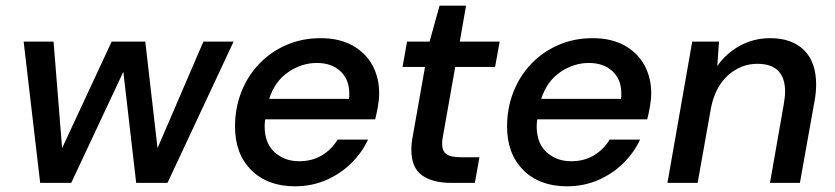

<svg xmlns="http://www.w3.org/2000/svg" viewBox="-20 -642 2930 674"><path d="M121 0 63 -496H168L198 -122L372 -496H490L533 -122L694 -496H800L568 0H458L413 -390L230 0Z M1015 12Q919 12 862 -45Q805 -102 805 -198Q805 -262 827 -318.5Q849 -375 889.5 -417.5Q930 -460 985 -484Q1040 -508 1106 -508Q1171 -508 1217 -482.5Q1263 -457 1287 -413.5Q1311 -370 1311 -315Q1311 -293 1306.5 -267.5Q1302 -242 1297 -223H911Q909 -210 909 -199Q909 -139 944 -107.5Q979 -76 1030 -76Q1076 -76 1110.5 -97Q1145 -118 1165 -152H1272Q1250 -105 1212 -68Q1174 -31 1124 -9.5Q1074 12 1015 12ZM1092 -421Q1039 -421 992 -389Q945 -357 925 -295H1205Q1206 -300 1206 -304Q1206 -304 1206 -305Q1206 -305 1206 -306Q1206 -306 1206 -307Q1206 -307 1206 -308Q1206 -308 1206 -308V-311Q1206 -311 1206 -311V-312Q1206 -314 1206 -315Q1206 -363 1175 -392Q1144 -421 1092 -421Z M1564 0Q1499 0 1461.5 -26.5Q1424 -53 1424 -117Q1424 -139 1429 -164L1472 -407H1393L1409 -496H1488L1523 -622H1616L1594 -496H1734L1718 -407H1578L1535 -164Q1532 -150 1532 -139Q1532 -112 1547 -101Q1562 -90 1597 -90H1663L1647 0Z M1970 12Q1874 12 1817 -45Q1760 -102 1760 -198Q1760 -262 1782 -318.5Q1804 -375 1844.5 -417.5Q1885 -460 1940 -484Q1995 -508 2061 -508Q2126 -508 2172 -482.5Q2218 -457 2242 -413.5Q2266 -370 2266 -315Q2266 -293 2261.5 -267.5Q2257 -242 2252 -223H1866Q1864 -210 1864 -199Q1864 -139 1899 -107.5Q1934 -76 1985 -76Q2031 -76 2065.5 -97Q2100 -118 2120 -152H2227Q2205 -105 2167 -68Q2129 -31 2079 -9.5Q2029 12 1970 12ZM2047 -421Q1994 -421 1947 -389Q1900 -357 1880 -295H2160Q2161 -300 2161 -304Q2161 -304 2161 -305Q2161 -305 2161 -306Q2161 -306 2161 -307Q2161 -307 2161 -308Q2161 -308 2161 -308V-311Q2161 -311 2161 -311V-312Q2161 -314 2161 -315Q2161 -363 2130 -392Q2099 -421 2047 -421Z M2323 0 2410 -496H2504L2498 -410Q2529 -455 2577.5 -481.5Q2626 -508 2684 -508Q2760 -508 2802.5 -466Q2845 -424 2845 -345Q2845 -316 2839 -285L2788 0H2683L2731 -274Q2733 -287 2734.5 -298Q2736 -309 2736 -320Q2736 -418 2639 -418Q2581 -418 2536 -378Q2491 -338 2476 -264L2429 0Z"/></svg>

Font: Ultramarine Medium
Style: Italic
Weight: 500
Italic angle: -10°
Designer: Colophon Foundry, Jonny Pinhorn
Foundry: Colophon Foundry
Version: Version 1.200; ttfautohint (v1.8.3)